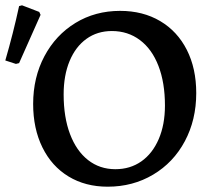

<svg xmlns="http://www.w3.org/2000/svg" viewBox="-21 -692 795 724"><path d="M104 -300Q104 -400 146.5 -480Q189 -560 263.5 -605.5Q338 -651 432 -651Q518 -651 583 -612.5Q648 -574 683.5 -504Q719 -434 719 -341Q719 -240 676 -159.5Q633 -79 556.5 -33.5Q480 12 385 12Q301 12 237.5 -26.5Q174 -65 139 -136Q104 -207 104 -300ZM601 -294Q601 -380 576.5 -443.5Q552 -507 506.5 -541Q461 -575 401 -575Q346 -575 305 -545.5Q264 -516 241.5 -462Q219 -408 219 -336Q219 -250 243 -186.5Q267 -123 311 -88.5Q355 -54 414 -54Q470 -54 512 -83.5Q554 -113 577.5 -167.5Q601 -222 601 -294ZM-1 -464Q29 -567 51 -669L62 -672L127 -647L132 -636L51 -454L39 -451Z"/></svg>

Font: Alegreya SC Medium
Style: Regular
Weight: 500
Designer: Juan Pablo del Peral
Foundry: Huerta Tipografica
Version: Version 2.007; ttfautohint (v1.6)